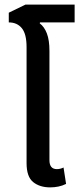

<svg xmlns="http://www.w3.org/2000/svg" viewBox="-20 -802 343 831"><path d="M197 9Q152 9 123.5 -14Q95 -37 95 -96V-598Q95 -655 74.5 -680Q54 -705 18 -705V-747L90 -782H303V-705H153L152 -701Q172 -686 183 -657Q194 -628 194 -582V-109Q194 -70 226 -70Q241 -70 255 -77L266 -6Q250 2 232.5 5.5Q215 9 197 9Z"/></svg>

Font: Noto Sans Thai UI Cond Med
Style: Regular
Weight: 500
Width: 3
Designer: Monotype Design Team
Foundry: Monotype Imaging Inc.
Version: Version 2.000; ttfautohint (v1.8.4.7-5d5b)